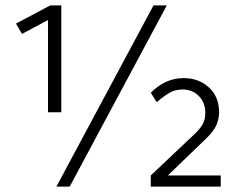

<svg xmlns="http://www.w3.org/2000/svg" viewBox="-20 -688 893 708"><path d="M188 0 546 -668H595L237 0ZM157 -274V-614L61 -563L39 -601L165 -668H206V-274ZM536 0V-41L702 -198Q721 -217 729 -233Q737 -249 737 -272Q737 -309 713.5 -333.5Q690 -358 653 -358Q626 -358 604.5 -345.5Q583 -333 558 -311L536 -346Q563 -373 593 -386.5Q623 -400 657 -400Q713 -400 750.5 -365.5Q788 -331 788 -274Q788 -253 779 -229.5Q770 -206 740 -177L599 -41H794V0Z"/></svg>

Font: Gantari Light
Style: Regular
Weight: 300
Designer: Anugrah Pasau
Foundry: Lafontype
Version: Version 1.000; ttfautohint (v1.8.3)